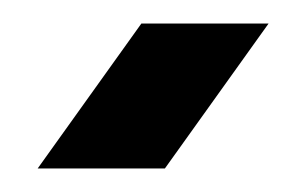

<svg xmlns="http://www.w3.org/2000/svg" viewBox="-20 -900 248 163"><path d="M12 -757 100 -880H208L120 -757Z"/></svg>

Font: MuseoModerno SemiBold Medium
Style: Regular
Weight: 500
Version: Version 1.001